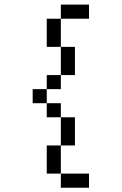

<svg xmlns="http://www.w3.org/2000/svg" viewBox="-20 -708 540 852"><path d="M375 125V62.5H250V125ZM375 -625V-687.5H250V-625H187.5Q187.5 -625 187.5 -500H250Q250 -500 250 -375H187.5V-312.5H125V-250H187.5V-187.5H250Q250 -187.5 250 -62.5H187.5Q187.5 -62.5 187.5 62.5H250Q250 62.5 250 -62.5H312.5Q312.5 -62.5 312.5 -187.5H250V-250H187.5V-312.5H250V-375H312.5Q312.5 -375 312.5 -500H250Q250 -500 250 -625Z"/></svg>

Font: Unifont
Style: Regular
Weight: 500
Version: Version 15.1.04